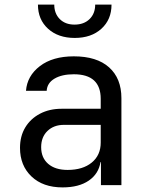

<svg xmlns="http://www.w3.org/2000/svg" viewBox="-20 -805 640 835"><path d="M252 10Q167 10 117 -37.5Q67 -85 67 -162Q67 -213 90 -251Q113 -289 154 -310.5Q195 -332 248 -332H418V-375Q418 -482 301 -482Q249 -482 217 -463Q185 -444 183 -410H93Q98 -475 153.5 -517.5Q209 -560 301 -560Q401 -560 454.5 -512Q508 -464 508 -378V0H419V-100H417Q409 -49 366 -19.5Q323 10 252 10ZM274 -66Q340 -66 379 -98Q418 -130 418 -185V-262H258Q214 -262 186.5 -235.5Q159 -209 159 -165Q159 -119 189.5 -92.5Q220 -66 274 -66ZM305 -640Q233 -640 189 -680Q145 -720 145 -785H216Q216 -746 240 -722Q264 -698 304 -698Q345 -698 369.5 -722Q394 -746 394 -785H465Q465 -720 421 -680Q377 -640 305 -640Z"/></svg>

Font: JetBrains Mono NL
Style: Regular
Weight: 400
Monospace: yes
Designer: Philipp Nurullin, Konstantin Bulenkov
Foundry: JetBrains
Version: Version 2.305; ttfautohint (v1.8.4.7-5d5b)